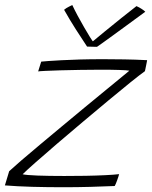

<svg xmlns="http://www.w3.org/2000/svg" viewBox="-49 -764 622 785"><path d="M420 -3.5Q376 -1.5 321 0Q266 1.5 210.5 1.5Q145 1.5 82.2 -0.2Q19.5 -2 -29 -6L-11.5 -64Q4.5 -79 37.2 -107.2Q70 -135.5 113.5 -171.8Q157 -208 204.8 -248Q252.5 -288 299 -326.2Q345.5 -364.5 384.5 -396.5Q423.5 -428.5 449 -449.5Q474.5 -470.5 480 -475Q475.5 -476 464.8 -476.8Q454 -477.5 438 -478Q422 -478.5 402.2 -478.8Q382.5 -479 360.5 -479Q320 -479 277.2 -478.2Q234.5 -477.5 197.8 -476.5Q161 -475.5 136.2 -474.2Q111.5 -473 107 -472L119.5 -512Q127.5 -513 148.8 -514.5Q170 -516 202.8 -517.8Q235.5 -519.5 278.5 -520.8Q321.5 -522 373 -522Q413.5 -522 458.8 -521.2Q504 -520.5 552.5 -518Q552.5 -516.5 551.2 -510.5Q550 -504.5 548.5 -496.8Q547 -489 545.5 -482.2Q544 -475.5 543.5 -473Q524.5 -459.5 485 -427.8Q445.5 -396 394.5 -353.5Q343.5 -311 289 -265.2Q234.5 -219.5 184.5 -176.5Q134.5 -133.5 97 -100.5Q59.5 -67.5 43.5 -51.5Q58 -48 104.5 -46.2Q151 -44.5 213.5 -44.5Q257.5 -44.5 301.5 -45.2Q345.5 -46 381.5 -47.8Q417.5 -49.5 438 -52Q437 -48 434.8 -41Q432.5 -34 429.8 -26.5Q427 -19 424.5 -12.8Q422 -6.5 420 -3.5ZM509 -739Q515 -736.5 520.2 -733.5Q525.5 -730.5 530.2 -727.5Q535 -724.5 538.8 -721.5Q542.5 -718.5 545 -716Q501.5 -684 468 -659.5Q434.5 -635 410.5 -617.5Q386.5 -600 371 -589Q355.5 -578 347.5 -572.5Q341 -572.5 333.5 -572.8Q326 -573 319.2 -573.2Q312.5 -573.5 307 -573.5Q284 -608 260.5 -644.8Q237 -681.5 213 -724Q217 -727.5 222.2 -730.8Q227.5 -734 233.8 -737.2Q240 -740.5 246.5 -743.5Q256 -723 269.2 -698.5Q282.5 -674 295.8 -651Q309 -628 319.2 -611.8Q329.5 -595.5 333 -592H327Q345.5 -607.5 378.8 -634.8Q412 -662 447.5 -690.5Q483 -719 509 -739Z"/></svg>

Font: Grandstander Thin
Style: Italic
Weight: 100
Italic angle: -15°
Designer: Tyler Finck
Foundry: Etcetera Type Co
Version: Version 1.200